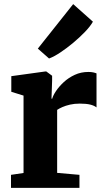

<svg xmlns="http://www.w3.org/2000/svg" viewBox="-20 -914 510 934"><path d="M33.5 0V-63.5L94.5 -72.5V-449L35 -467.5V-543.5L201.5 -566.5H205L233.5 -545.5V-521.5L230.5 -434H234Q238 -449.5 252.5 -471.2Q267 -493 290.2 -514.5Q313.5 -536 343.8 -550Q374 -564 410 -564Q423.5 -564 433.8 -561.8Q444 -559.5 449.5 -557V-391.5Q438 -400.5 419 -405.2Q400 -410 368 -410Q342 -410 320.5 -405Q299 -400 283.2 -393Q267.5 -386 258 -379.5V-73L366.5 -63.5V0ZM218 -630 164 -677.5 336 -894 432 -808.5Q419 -785.5 393 -758.5Q367 -731.5 335.5 -705.2Q304 -679 273.5 -658.8Q243 -638.5 220 -630Z"/></svg>

Font: Merriweather 24pt Black
Style: Regular
Weight: 900
Designer: Eben Sorkin
Foundry: Eben Sorkin
Version: Version 2.100